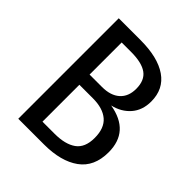

<svg xmlns="http://www.w3.org/2000/svg" viewBox="-192 -810 931 931"><g transform="rotate(45 273.5 -344.5)"><path d="M510 -195Q510 -96 443.5 -48Q377 0 261 0H85V-689H234Q353 -689 417.5 -644.5Q482 -600 482 -515Q482 -455 448 -416Q414 -377 358 -364Q510 -338 510 -195ZM178 -616V-396H263Q322 -396 354.5 -425Q387 -454 387 -507Q387 -565 351.5 -590.5Q316 -616 243 -616ZM413 -196Q413 -263 376 -294.5Q339 -326 271 -326H178V-73H261Q334 -73 373.5 -101.5Q413 -130 413 -196Z"/></g></svg>

Font: Fira Sans Condensed
Style: Regular
Weight: 400
Width: 3
Designer: bBox Type GmbH & Carrois Corporate GbR & Edenspiekermann AG
Foundry: bBox Type GmbH & Carrois Corporate GbR & Edenspiekermann AG
Version: Version 4.301